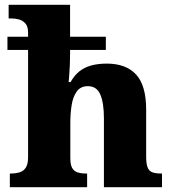

<svg xmlns="http://www.w3.org/2000/svg" viewBox="-20 -780 720 800"><path d="M21 0V-57H24Q45 -57 61.5 -62Q78 -67 87.5 -81.5Q97 -96 97 -125V-572H11V-627H97V-644Q97 -670 85.5 -682.5Q74 -695 59 -699Q44 -703 30 -703H16V-760H272V-627H421V-572H272V-554Q272 -532 271 -509Q270 -486 268.5 -467Q267 -448 266 -438H274Q290 -466 310.5 -482.5Q331 -499 359.5 -507Q388 -515 425 -515Q505 -515 547 -469.5Q589 -424 589 -323V-128Q589 -98 595 -82.5Q601 -67 615 -62Q629 -57 651 -57H655V0H413V-287Q413 -351 398 -386Q383 -421 346 -421Q316 -421 300 -399Q284 -377 278.5 -342Q273 -307 273 -269V-122Q273 -94 280.5 -80.5Q288 -67 302.5 -62Q317 -57 339 -57H343V0Z"/></svg>

Font: Noto Serif Thai ExtraBold
Style: Regular
Weight: 800
Version: Version 2.001